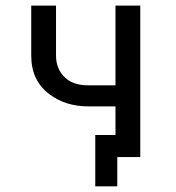

<svg xmlns="http://www.w3.org/2000/svg" viewBox="-20 -557 626 681"><path d="M396 0V104H317.9V-78.1H389.6V-179.7H292.5Q213.9 -179.7 156.7 -221.7Q90.8 -270 90.8 -359.4V-537.1H178.7V-359.4Q178.7 -311 212.4 -280.3Q241.2 -254.4 292 -254.4H389.6V-537.1H477.5V0Z"/></svg>

Font: Consola Mono
Style: Book
Weight: 400
Monospace: yes
Designer: Wojciech Kalinowski "wmk69" (wmk69@o2.pl)
Foundry: Wojciech Kalinowski "wmk69" (wmk69@o2.pl)
Version: Version 2.1.0